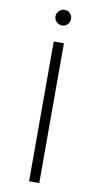

<svg xmlns="http://www.w3.org/2000/svg" viewBox="-96 -905 487 947"><g transform="rotate(10 147.5 -431.5)"><path d="M122 0V-700H173V0ZM148 -785Q132 -785 120.5 -796.5Q109 -808 109 -824Q109 -840 120.5 -851.5Q132 -863 148 -863Q165 -863 176 -851.5Q187 -840 187 -824Q187 -808 176 -796.5Q165 -785 148 -785Z"/></g></svg>

Font: MOST Montserrat Light
Style: Regular
Weight: 300
Designer: Julieta Ulanovsky
Foundry: Julieta Ulanovsky
Version: Version 8.000;March 11, 2024;FontCreator 15.0.0.2926 64-bit